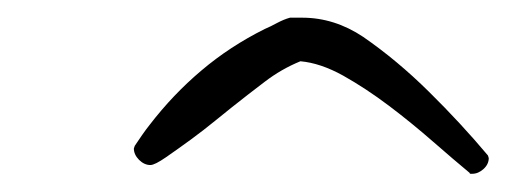

<svg xmlns="http://www.w3.org/2000/svg" viewBox="-20 -761 567 215"><path d="M527.3 -584Q527.3 -577.1 521.5 -571.8Q515.6 -566.4 508.8 -566.4H506.8Q505.9 -566.4 505.9 -567.4Q488.3 -582 464.8 -602.5Q441.4 -623 415.5 -642.6Q389.6 -662.1 364.3 -676.3Q338.9 -690.4 316.4 -692.4Q294.9 -683.6 276.4 -669.4Q257.8 -655.3 239.3 -640.6Q234.4 -636.7 221.2 -626Q208 -615.2 193.4 -604.5Q178.7 -593.8 166 -585Q153.3 -576.2 148.4 -576.2Q141.6 -576.2 135.7 -582Q129.9 -587.9 129.9 -594.7L130.9 -597.7Q134.8 -603.5 139.2 -609.9Q143.6 -616.2 147.5 -621.1Q173.8 -655.3 205.6 -682.1Q237.3 -709 276.4 -728.5Q283.2 -731.4 290.5 -735.4Q297.9 -739.3 304.7 -741.2H318.4Q354.5 -741.2 386.7 -719.7Q424.8 -693.4 460.4 -658.2Q496.1 -623 526.4 -586.9Z"/></svg>

Font: Calligraffitti
Style: Regular
Weight: 400
Designer: Dathan Boardman
Foundry: Open Window
Version: Version 1.001